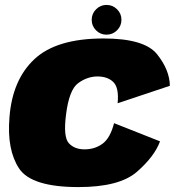

<svg xmlns="http://www.w3.org/2000/svg" viewBox="-20 -755 722 781"><path d="M299 6Q465.5 6 536.8 -56Q608 -118 631 -180L444 -254Q428.5 -193.5 397.2 -170.5Q366 -147.5 324 -147.5Q282.5 -147.5 259.8 -172.8Q237 -198 248.5 -288Q261 -390 298.2 -417Q335.5 -444 376.5 -444Q418 -444 441.2 -421Q464.5 -398 458.5 -335L671 -406Q670 -470.5 618.8 -534.5Q567.5 -598.5 401 -598.5Q209.5 -598.5 119.8 -514.2Q30 -430 18.5 -277.5Q7.5 -146 57.5 -70Q107.5 6 299 6ZM413 -614Q438.5 -614 456.2 -631.8Q474 -649.5 474 -674.5Q474 -699.5 456.2 -717.2Q438.5 -735 413.5 -735Q388.5 -735 370.8 -717.2Q353 -699.5 353 -674.5Q353 -649.5 370.5 -631.8Q388 -614 413 -614Z"/></svg>

Font: Anybody Thin Black
Style: Italic
Weight: 900
Italic angle: -10°
Version: Version 1.113;gftools[0.9.25]